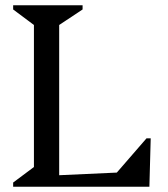

<svg xmlns="http://www.w3.org/2000/svg" viewBox="-20 -710 638 730"><path d="M30 0V-16L109 -75V-615L30 -674V-690H294V-674L205 -615V0ZM187 0V-43L538 -59V0ZM413 0V-41L537 -184H553L548 0Z"/></svg>

Font: Platypi Light Light
Style: Regular
Weight: 300
Version: Version 1.200